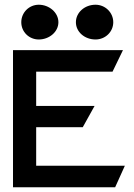

<svg xmlns="http://www.w3.org/2000/svg" viewBox="-20 -792 566 812"><path d="M384 -625C425 -625 459 -657 459 -698C459 -739 425 -772 384 -772C338 -772 301 -739 301 -698C301 -657 338 -625 384 -625ZM144 -625C188 -625 227 -657 227 -698C227 -739 188 -772 144 -772C103 -772 70 -739 70 -698C70 -657 103 -625 144 -625ZM133 -489H456L500 -580H35V0H467L508 -91H133V-254H330L380 -344H133Z"/></svg>

Font: Charger
Style: ExBd
Weight: 400
Designer: Jasper
Foundry: Cannot Into Space Fonts
Version: Version 0.99